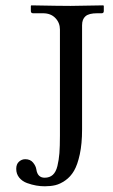

<svg xmlns="http://www.w3.org/2000/svg" viewBox="-20 -666 411 699"><path d="M142.6 -19Q160.6 -19 172.1 -29.3Q183.6 -39.6 189 -61.5Q194.3 -83.5 196.3 -108.4Q198.2 -133.3 198.2 -172.4V-558.6Q198.2 -583 181.6 -600.3Q165 -617.7 136.7 -617.7H100.6Q92.3 -617.7 92.3 -626V-644.5L94.2 -646.5Q197.8 -644.5 236.8 -644.5L356 -646.5L357.9 -644.5V-626Q357.9 -617.7 350.1 -617.7H333.5Q303.7 -617.7 291.3 -606.9Q278.8 -596.2 278.8 -574.2V-194.3Q278.8 -142.6 270.5 -104.2Q262.2 -65.9 249.5 -44.2Q236.8 -22.5 218 -9.3Q199.2 3.9 181.6 8.1Q164.1 12.2 143.1 12.2Q127.9 12.2 112.1 9.5Q96.2 6.8 78.6 0.5Q61 -5.9 50 -19.3Q39.1 -32.7 39.1 -51.3Q39.1 -68.4 49.1 -77.4Q59.1 -86.4 71.8 -86.4Q90.3 -86.4 100.3 -74.2Q110.4 -62 112.3 -49.3Q116.7 -19 142.6 -19Z"/></svg>

Font: Libertinage
Style: f
Weight: 400
Designer: OSP
Foundry: OSP
Version: Version 1.0; 2008; OFL relea